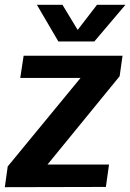

<svg xmlns="http://www.w3.org/2000/svg" viewBox="-38 -776 540 796"><path d="M-18 0 401 -1 414 -94H159L458 -460L470 -545H60L46 -453H296L-6 -86ZM204 -604H353L482 -756H364L284 -652L221 -756H115Z"/></svg>

Font: Ronzino Bold
Style: Italic
Weight: 700
Italic angle: -8°
Designer: Nunzio Mazzaferro
Foundry: Collletttivo
Version: Version 1.000;Glyphs 3.3 (3337)